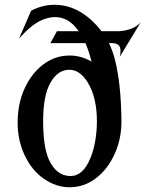

<svg xmlns="http://www.w3.org/2000/svg" viewBox="-20 -770 608 802"><path d="M53.7 -256.8Q53.7 -337.4 83 -400.9Q112.8 -465.3 161.6 -501.5Q210.9 -538.1 270.5 -538.1Q319.3 -538.1 362.3 -512.7Q351.6 -556.2 336.9 -589.8H190.4L217.8 -639.6H309.1Q303.2 -647.5 294.9 -657.2Q259.3 -698.7 208.5 -698.7H207.5Q180.2 -697.8 151.4 -684.6Q113.3 -668 59.6 -609.4L109.9 -725.1Q156.7 -750 208 -750Q264.2 -750 314.5 -720.7Q362.3 -692.9 402.3 -641.6L403.8 -639.6H471.7H475.6Q537.1 -643.1 567.9 -676.8L480.5 -533.2Q483.4 -545.4 483.4 -558.1Q483.4 -589.8 448.7 -589.8H446.3H444.3H435.1Q451.2 -557.1 460.9 -517.6Q485.8 -418.9 487.3 -262.7Q487.3 -188.5 458 -125Q428.7 -61.5 379.4 -24.4Q330.6 12.2 270.5 12.2Q213.4 12.2 161.6 -24.4Q111.8 -59.6 82.5 -122.6Q53.7 -184.6 53.7 -256.8ZM160.2 -264.6Q160.2 -155.8 184.6 -102.5Q215.8 -34.7 274.9 -34.7Q327.6 -34.7 358.4 -111.3Q383.8 -174.8 384.8 -260.7V-262.7Q384.8 -364.3 345.7 -426.8Q313.5 -478.5 270 -478.5H268.6Q222.2 -478.5 191.4 -425.8Q160.2 -372.6 160.2 -264.6Z"/></svg>

Font: Modern Antiqua
Style: Regular
Weight: 500
Version: Version 1.0